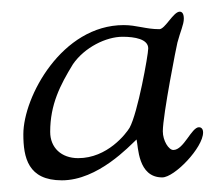

<svg xmlns="http://www.w3.org/2000/svg" viewBox="-20 -697 377 329"><path d="M20 -467C20 -427 28 -388 86 -388C148 -388 202 -447 214 -458C217 -446 216 -393 258 -393C279 -393 328 -444 328 -470C328 -477 324 -479 321 -479C308 -479 295 -440 277 -440C269 -440 259 -456 259 -472C259 -500 283 -621 284 -624C289 -643 295 -655 295 -665C295 -675 291 -677 288 -677C277 -677 263 -647 253 -647C230 -647 214 -654 192 -654C86 -654 20 -531 20 -467ZM66 -471C66 -518 83 -551 105 -587C125 -616 162 -634 190 -634C211 -634 234 -630 234 -614C234 -603 216 -503 202 -478C196 -468 164 -426 114 -426C85 -426 66 -444 66 -471Z"/></svg>

Font: OFL Sorts Mill Goudy
Style: Italic
Weight: 500
Italic angle: -6°
Version: Version 003.000